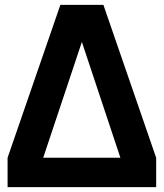

<svg xmlns="http://www.w3.org/2000/svg" viewBox="-20 -765 670 785"><path d="M11 -120 226.8 -745H402.8L618.5 -120V0H11ZM97.2 -120H531.5L491 -63.5L296 -649.8H333.5L137.8 -63.5Z"/></svg>

Font: Trafiko Sans Variable
Style: Regular
Weight: 400
Designer: Gumpita Rahayu / Trafiko
Foundry: Tokotype / Trafiko
Version: Version 0.001;FEAKit 1.0